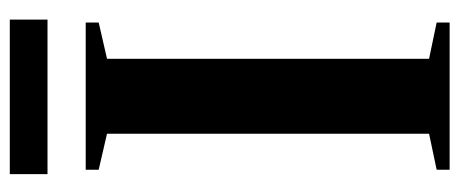

<svg xmlns="http://www.w3.org/2000/svg" viewBox="-293 -645 938 392"><g transform="rotate(-90 176.0 -449.0)"><path d="M99 -42V-699.5L25.5 -716.5V-743H326V-716.5L252 -699.5V-42L326 -26.5V0H25.5V-26.5ZM332 -898V-821H16.5V-898Z"/></g></svg>

Font: Merriweather 120pt
Style: Bold
Weight: 700
Designer: Eben Sorkin
Foundry: Eben Sorkin
Version: Version 2.100